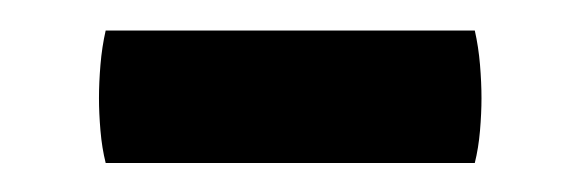

<svg xmlns="http://www.w3.org/2000/svg" viewBox="-20 -332 390 129"><path d="M51 -222.5Q48.5 -232.5 47.5 -244.2Q46.5 -256 46.5 -266Q46.5 -276.5 47.5 -288.5Q48.5 -300.5 51 -311.5H299Q301.5 -300.5 302.5 -288.5Q303.5 -276.5 303.5 -266Q303.5 -256 302.5 -244.2Q301.5 -232.5 299 -222.5Z"/></svg>

Font: Signika SC
Style: Regular
Weight: 400
Designer: Anna Giedryś
Foundry: Anna Giedryś
Version: Version 2.000; ttfautohint (v1.8.3) -l 8 -r 50 -G 200 -x 9 -